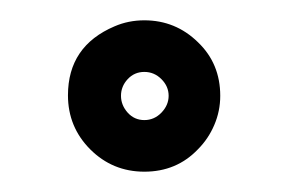

<svg xmlns="http://www.w3.org/2000/svg" viewBox="-20 -147 284 189"><path d="M122.1 -76.2Q112.3 -76.2 105.7 -69.1Q99.1 -62 99.1 -52.7Q99.1 -43.5 105.7 -36.1Q112.3 -28.8 122.1 -28.8Q131.8 -28.8 138.9 -36.1Q146 -43.5 146 -52.7Q146 -62 138.9 -69.1Q131.8 -76.2 122.1 -76.2ZM196.8 -52.7Q196.8 -37.6 190.9 -23.9Q185.1 -10.3 174.8 0Q153.8 22 122.1 22Q90.8 22 68.8 0Q46.9 -22 46.9 -53.2Q46.9 -101.6 92.8 -121.1Q106.4 -127 122.1 -127Q152.8 -127 174.8 -105.5Q196.8 -84.5 196.8 -52.7Z"/></svg>

Font: Ribeye Marrow
Style: Regular
Weight: 400
Designer: Astigmatic (AOETI)
Foundry: Astigmatic (AOETI)
Version: Version 1.000